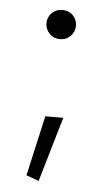

<svg xmlns="http://www.w3.org/2000/svg" viewBox="-46 -480 362 633"><g transform="rotate(5 135.0 -164.0)"><path d="M86.4 -400.4Q86.4 -420.4 100.3 -434.3Q114.3 -448.2 135.3 -448.2Q156.2 -448.2 170.2 -434.3Q184.1 -420.4 184.1 -400.4Q184.1 -380.4 170.2 -366Q156.2 -351.6 135.3 -351.6Q114.3 -351.6 100.3 -366Q86.4 -380.4 86.4 -400.4ZM109.4 -94.2H168.9L106 120.1L64.5 105Z"/></g></svg>

Font: Estedad-FD Light
Style: Regular
Weight: 300
Designer: Amin Abedi
Version: Version 7.3